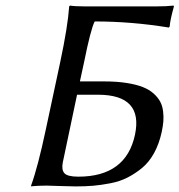

<svg xmlns="http://www.w3.org/2000/svg" viewBox="-20 -668 646 691"><path d="M257.3 -327.1 206.1 -84Q200.7 -57.1 211.7 -44.7Q222.7 -32.2 261.7 -32.2Q433.6 -32.2 465.8 -183.1Q496.1 -327.1 332.5 -327.1ZM196.8 -444.8Q224.1 -573.2 229 -645L231.9 -647.9Q250 -645 284.2 -645H543.9Q579.6 -645 604.5 -647.9L606 -645Q592.3 -596.2 590.8 -573.2L587.9 -568.8Q454.1 -590.8 320.8 -590.8Q306.2 -562 282.7 -444.8L267.6 -375H355.5Q400.4 -375 435.8 -369.4Q471.2 -363.8 494.4 -354.5Q517.6 -345.2 533.2 -331.1Q548.8 -316.9 556.6 -302Q564.5 -287.1 566.9 -267.8Q569.3 -248.5 567.9 -231.2Q566.4 -213.9 562 -192.9Q552.7 -150.4 534.7 -117.4Q516.6 -84.5 491.5 -63.7Q466.3 -43 439 -29.1Q411.6 -15.1 377.7 -8.5Q343.8 -2 315.4 0.5Q287.1 2.9 252.4 2.9Q233.4 2.9 197 1.5Q160.6 0 147 0Q131.8 0 118.2 0.7Q104.5 1.5 98.6 2L92.3 2.9L91.8 0Q116.2 -66.9 144.5 -200.2Z"/></svg>

Font: Linux Biolinum G
Style: Italic
Weight: 400
Italic angle: -12°
Designer: Philipp H. Poll
Foundry: Philipp H. Poll
Version: Version 0.5.1